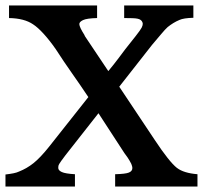

<svg xmlns="http://www.w3.org/2000/svg" viewBox="-20 -682 762 702"><path d="M416 -365 546 -170Q599 -90 627 -68Q652 -49 702 -45V0H401V-45Q439 -46 451 -51Q464 -56 464 -68Q464 -73 460 -83Q459 -85 453.5 -95Q448 -105 435 -122L340 -268L219 -114Q210 -102 204.5 -94.5Q199 -87 196.5 -82.5Q194 -78 193.5 -75Q193 -72 193 -68Q193 -59 206 -53Q219 -47 254 -45V0H0V-44Q17 -46 29.5 -48.5Q42 -51 50 -55Q78 -66 102.5 -85.5Q127 -105 159 -145L303 -327Q273 -372 243 -414.5Q213 -457 184 -502Q161 -535 139.5 -558.5Q118 -582 101 -593Q69 -615 13 -616V-662H335V-616Q297 -615 283.5 -608.5Q270 -602 270 -594Q270 -583 290 -552H289L376 -422Q396 -446 414 -470L438 -502Q457 -526 476 -550Q494 -573 498 -581Q502 -589 502 -595Q502 -599 499 -604Q497 -607 493.5 -609.5Q490 -612 483.5 -613.5Q477 -615 465 -615.5Q453 -616 434 -616V-662H687V-617Q651 -616 636 -609Q624 -604 613.5 -597.5Q603 -591 593 -583Q584 -575 569 -557Q554 -539 536 -518Z"/></svg>

Font: New Athena Unicode
Style: Bold
Weight: 700
Designer: J. Rusten 1997; rev. by R. Hancock 2001, 2002, rev. by D. Mastronarde 2002-2021
Foundry: Society for Classical Studies (formerly American Philological Association)
Version: Version 5.008